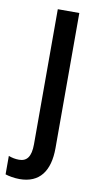

<svg xmlns="http://www.w3.org/2000/svg" viewBox="-121 -581 447 861"><g transform="rotate(10 102.5 -150.0)"><path d="M33 240C124 240 168 180 168 75V-540H70V75C70 132 51 155 16 155C-1 155 -16 152 -32 146V230C-17 235 9 240 33 240Z"/></g></svg>

Font: Noto Sans Gujarati UI Condensed Medium
Style: Regular
Weight: 500
Width: 3
Designer: Jelle Bosma - Monotype Design Team, Universal Thirst
Foundry: Monotype Imaging Inc.
Version: Version 2.106